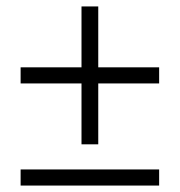

<svg xmlns="http://www.w3.org/2000/svg" viewBox="-20 -576 558 596"><path d="M44 0V-50H474V0ZM233 -128V-556H285V-128ZM44 -317V-367H474V-317Z"/></svg>

Font: Platypi Light Light
Style: Regular
Weight: 300
Version: Version 1.200